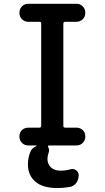

<svg xmlns="http://www.w3.org/2000/svg" viewBox="-20 -750 540 990"><path d="M183.6 -91.8Q191.4 -91.8 192.4 -100.6V-628.9Q192.4 -637.7 183.6 -637.7H126Q106.4 -637.7 93.3 -650.9Q80.1 -664.1 80.1 -684.1Q80.1 -704.1 93.3 -717.3Q106.4 -730.5 126 -730.5H374Q393.6 -730.5 406.7 -717.3Q419.9 -704.1 419.9 -684.1Q419.9 -664.1 406.7 -650.9Q393.6 -637.7 374 -637.7H316.4Q307.6 -637.7 306.6 -628.9V-100.6Q306.6 -91.8 316.4 -91.8H374Q393.6 -91.8 406.7 -79.1Q419.9 -66.4 419.9 -46.4Q419.9 -26.4 406.7 -13.2Q393.6 0 374 0H231.4Q229.5 0 228 2.4Q226.6 4.9 227.5 6.8Q236.3 20.5 231.4 35.2Q225.6 51.8 224.6 67.4Q224.6 96.7 242.7 113.3Q260.7 129.9 292 129.9Q319.3 129.9 342.8 123Q358.4 118.2 372.1 127.4Q385.7 136.7 385.7 153.3Q385.7 175.8 373.5 192.9Q361.3 210 339.8 213.9Q307.6 219.7 277.3 219.7Q200.2 219.7 162.1 186.5Q124 153.3 124 97.7Q124 66.4 134.8 37.1Q142.6 13.7 168 2.9Q168.9 1 168.9 0H126Q106.4 0 93.3 -13.2Q80.1 -26.4 80.1 -46.4Q80.1 -66.4 93.3 -79.1Q106.4 -91.8 126 -91.8Z"/></svg>

Font: Rounded Mgen+ 1m medium
Style: Regular
Weight: 500
Designer: [Source Han Sans]
Ryoko NISHIZUKA  (kana & ideographs); Paul D. Hunt (Latin, Greek & Cyrillic); Wenlong ZHANG  (bopomofo
Version: Version 1.059.20150602